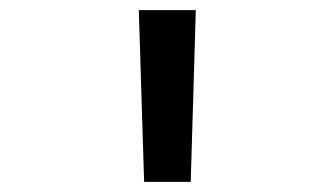

<svg xmlns="http://www.w3.org/2000/svg" viewBox="-20 -750 660 379"><path d="M356.5 -391 366.5 -730H254L264.5 -391Z"/></svg>

Font: Monaspace Argon Medium
Style: Regular
Weight: 500
Designer: Riley Cran & the Lettermatic Team
Foundry: Lettermatic
Version: Version 1.000 (Monaspace Argon)